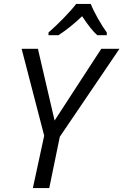

<svg xmlns="http://www.w3.org/2000/svg" viewBox="-20 -964 632 984"><path d="M206.5 -268.6 90.8 -713.9H174.3L259.8 -346.2L499 -713.9H592.3L286.6 -263.2L232.4 0H148.4ZM370.1 -943.8H445.3Q457 -913.1 481.4 -869.9Q505.9 -826.7 527.3 -797.4V-783.7H478.5Q446.8 -811 400.9 -880.9Q372.6 -853.5 339.6 -827.1Q306.6 -800.8 279.8 -783.7H228.5V-797.4Q263.7 -827.6 307.1 -872.3Q350.6 -917 370.1 -943.8Z"/></svg>

Font: Viking Open Sans
Style: Italic
Weight: 400
Italic angle: -12°
Foundry: Ascender Corporation
Version: Version 2.000